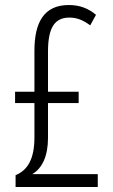

<svg xmlns="http://www.w3.org/2000/svg" viewBox="-20 -744 448 764"><path d="M254 -724C155 -724 117 -655 117 -542V-379H40V-334H117V-197C117 -113 91 -67 42 -47V0H369V-51H108C148 -74 171 -123 171 -195V-334H293V-379H171V-539C171 -633 197 -674 256 -674C282 -674 307 -667 339 -643L362 -685C331 -711 297 -724 254 -724Z"/></svg>

Font: Noto Sans Arabic UI XCn Lt
Style: Regular
Weight: 300
Width: 2
Designer: Monotype Design Team, Nadine Chahine and Nizar Qandah
Foundry: Monotype Imaging Inc.
Version: Version 2.010